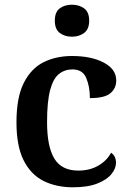

<svg xmlns="http://www.w3.org/2000/svg" viewBox="-20 -786 552 816"><path d="M290 10Q219 10 165 -17Q111 -44 80.5 -104.5Q50 -165 50 -266Q50 -373 81.5 -434.5Q113 -496 166 -522Q219 -548 286 -548Q368 -548 421 -520Q474 -492 474 -444Q474 -411 449.5 -390Q425 -369 362 -369Q362 -418 346.5 -454.5Q331 -491 288 -491Q255 -491 230.5 -471.5Q206 -452 193 -403Q180 -354 180 -267Q180 -163 211 -112Q242 -61 313 -61Q362 -61 398.5 -82.5Q435 -104 452 -137Q473 -123 473 -94Q473 -70 453.5 -46Q434 -22 393.5 -6Q353 10 290 10ZM286 -630Q255 -630 234 -646Q213 -662 213 -698Q213 -735 234 -750.5Q255 -766 286 -766Q316 -766 337.5 -750.5Q359 -735 359 -698Q359 -662 337.5 -646Q316 -630 286 -630Z"/></svg>

Font: Noto Serif Hentaigana SemiBold
Style: Regular
Weight: 600
Designer: Kazuhiro Yamada
Foundry: nipponia
Version: Version 1.000; ttfautohint (v1.8.4.7-5d5b)